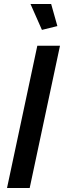

<svg xmlns="http://www.w3.org/2000/svg" viewBox="-20 -937 319 957"><path d="M166 -709H279L128 0H15ZM132 -917H235L266 -807L189 -788Z"/></svg>

Font: Raleway SemiBold
Style: Italic
Weight: 600
Italic angle: -12°
Designer: Matt McInerney, Pablo Impallari, Rodrigo Fuenzalida
Foundry: Matt McInerney, Pablo Impallari, Rodrigo Fuenzalida
Version: Version 4.026